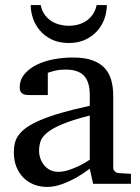

<svg xmlns="http://www.w3.org/2000/svg" viewBox="-20 -719 549 751"><path d="M331.1 -267.1Q263.7 -250 224.1 -233.4Q184.6 -216.8 164.3 -200Q144 -183.1 138.4 -165.8Q132.8 -148.4 132.8 -129.9Q132.8 -114.3 137.9 -99.4Q143.1 -84.5 152.6 -72.8Q162.1 -61 176 -54Q189.9 -46.9 208 -46.9Q228 -46.9 249.8 -54.2Q271.5 -61.5 289.6 -70.3Q310.5 -80.6 331.1 -94.2ZM344.2 0 331.1 -59.1Q304.7 -39.1 276.9 -23.4Q264.6 -16.6 251 -10.3Q237.3 -3.9 222.9 1.2Q208.5 6.3 193.6 9.3Q178.7 12.2 164.1 12.2Q136.7 12.2 113 2.9Q89.4 -6.3 71.8 -23.9Q54.2 -41.5 44.2 -66.4Q34.2 -91.3 34.2 -123Q34.2 -141.6 37.8 -158.2Q41.5 -174.8 52.7 -190.4Q64 -206.1 84.2 -220.5Q104.5 -234.9 137.5 -249Q170.4 -263.2 218 -277.1Q265.6 -291 331.1 -305.2V-348.1Q331.1 -398.4 308.6 -422.6Q286.1 -446.8 237.8 -446.8Q211.4 -446.8 192.9 -441.9Q174.3 -437 167 -434.1V-347.2H94.2Q87.4 -347.2 80.8 -348.1Q74.2 -349.1 68.8 -352.3Q63.5 -355.5 60.3 -361.1Q57.1 -366.7 57.1 -376Q57.1 -406.7 75.7 -429Q94.2 -451.2 124 -465.8Q153.8 -480.5 190.9 -487.3Q228 -494.1 265.1 -494.1Q311.5 -494.1 342 -482.9Q372.6 -471.7 390.4 -451.7Q408.2 -431.6 415.5 -404.3Q422.9 -377 422.9 -344.2V-64Q422.9 -54.7 429 -48.8Q435.1 -43 443.8 -42L492.2 -39.1V0ZM397.9 -699.2Q397.9 -672.9 388.7 -646.2Q379.4 -619.6 360.6 -598.4Q341.8 -577.1 314 -564Q286.1 -550.8 249 -550.8Q211.4 -550.8 183.6 -564Q155.8 -577.1 137.2 -598.4Q118.7 -619.6 109.4 -646.2Q100.1 -672.9 100.1 -699.2H139.2Q143.6 -677.7 154.3 -662.4Q165 -647 180.2 -637.2Q195.3 -627.4 212.9 -622.8Q230.5 -618.2 249 -618.2Q267.6 -618.2 285.2 -622.8Q302.7 -627.4 317.4 -637.2Q332 -647 342.8 -662.4Q353.5 -677.7 357.9 -699.2Z"/></svg>

Font: Charis SIL Afr
Style: Regular
Weight: 400
Foundry: SIL International
Version: Version 5.000